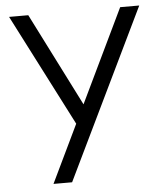

<svg xmlns="http://www.w3.org/2000/svg" viewBox="-52 -766 690 812"><g transform="rotate(-5 293.0 -360.0)"><path d="M569.3 -720H488.3L142.3 0H221.3ZM304.2 -312.2 98.2 -720H16.7L264.5 -236.8Z"/></g></svg>

Font: Vela Sans GX ExtLt
Style: Regular
Weight: 200
Designer: Principal design: Mikhail Sharanda - project Manrope.
Design modification: Ravid Balaliev
Foundry: Mikhail Sharanda
Version: Version 1.001